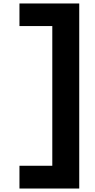

<svg xmlns="http://www.w3.org/2000/svg" viewBox="-20 -872 544 1105"><path d="M436 -852V213H92V82H281V-722H92V-852Z"/></svg>

Font: Be Vietnam Pro
Style: Bold
Weight: 700
Designer: Lam Bao, Tony Le, Vietanh Nguyen
Foundry: Yellow Type Foundry
Version: Version 1.002; ttfautohint (v1.8.3)